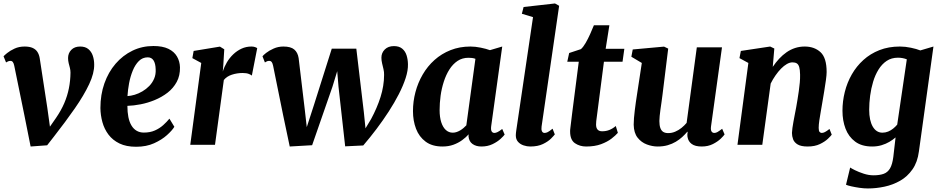

<svg xmlns="http://www.w3.org/2000/svg" viewBox="-20 -837 5432 1110"><path d="M62.5 -456.5Q59.5 -471.5 54.2 -478.2Q49 -485 41 -485Q32.5 -485 26.5 -482.2Q20.5 -479.5 15 -476L0.5 -511.5Q4.5 -516.5 21.2 -530.2Q38 -544 64 -556Q90 -568 122 -568Q150.5 -568 168.5 -560Q186.5 -552 196.2 -537Q206 -522 209.5 -501L253.5 -214L277 -45L234.5 -55.5L304 -155.5Q333.5 -198.5 351.5 -240.5Q369.5 -282.5 378.2 -326.2Q387 -370 387.5 -417Q387.5 -431.5 384 -444.8Q380.5 -458 377 -472Q373.5 -486 373.5 -501.5Q373.5 -529.5 392.2 -548.8Q411 -568 443.5 -568Q473 -568 490.8 -553.2Q508.5 -538.5 516.5 -514.8Q524.5 -491 524.5 -464Q525.5 -414.5 495.5 -350.5Q465.5 -286.5 412.5 -210.2Q359.5 -134 291.5 -47L252.5 3L157 10L120.5 -173Z M988 -104Q975 -82.5 945.2 -55.8Q915.5 -29 870.8 -8.8Q826 11.5 767 11.5Q710 11.5 670.8 -7.5Q631.5 -26.5 607.2 -58.8Q583 -91 572 -131Q561 -171 560.5 -212.5Q560.5 -289.5 583.5 -354.8Q606.5 -420 648.2 -468.5Q690 -517 745.8 -544Q801.5 -571 867 -571Q920 -571 953.5 -554.8Q987 -538.5 1003.2 -510.5Q1019.5 -482.5 1020.5 -448Q1021.5 -400 1001.8 -363.5Q982 -327 948.8 -301.2Q915.5 -275.5 875 -258.8Q834.5 -242 793.2 -234Q752 -226 716.5 -225Q716.5 -188.5 722.2 -160Q728 -131.5 740 -111.5Q752 -91.5 770 -81Q788 -70.5 811.5 -70.5Q848 -70.5 875.5 -82.8Q903 -95 923.8 -113.8Q944.5 -132.5 959.5 -151ZM834.5 -505.5Q804 -505.5 782.8 -484.2Q761.5 -463 747.5 -428.8Q733.5 -394.5 726.2 -355.5Q719 -316.5 717 -281.5Q736 -282.5 758.8 -289.2Q781.5 -296 803.2 -308.8Q825 -321.5 843 -340Q861 -358.5 871.2 -382.5Q881.5 -406.5 880 -436Q879 -470.5 867.5 -488Q856 -505.5 834.5 -505.5Z M1080 0 1143.5 -473 1092 -501 1099.5 -542.5 1251.5 -567.5 1276.5 -552 1271 -461 1268 -423.5Q1276.5 -451 1291.8 -476.8Q1307 -502.5 1328.5 -523Q1350 -543.5 1376.5 -555.8Q1403 -568 1433.5 -568Q1445.5 -568 1454.5 -564.8Q1463.5 -561.5 1467 -558.5L1436 -400Q1432.5 -404 1418.8 -409.5Q1405 -415 1382.5 -415Q1366.5 -415 1350.8 -412.5Q1335 -410 1320.5 -405.2Q1306 -400.5 1294.2 -392.8Q1282.5 -385 1274 -374.5L1223 0Z M1655 10 1617 -170.5 1559 -456.5Q1555.5 -472.5 1550.5 -478.8Q1545.5 -485 1538 -485Q1528.5 -485.5 1523.2 -482.5Q1518 -479.5 1511.5 -476L1497.5 -511.5Q1501.5 -517.5 1518.5 -531Q1535.5 -544.5 1561.8 -556.2Q1588 -568 1618.5 -568Q1661 -568 1681.2 -550.8Q1701.5 -533.5 1706.5 -501L1742 -203.5L1753.5 -102L1795.5 -231.5L1898 -555.5H2040L2083.5 -188.5L2093 -95L2125.5 -149Q2142.5 -180.5 2156.2 -212.5Q2170 -244.5 2180 -276.2Q2190 -308 2195.2 -340Q2200.5 -372 2200.5 -404Q2201 -420.5 2197 -437.2Q2193 -454 2189 -470.8Q2185 -487.5 2185 -503.5Q2185 -531.5 2204.5 -551Q2224 -570.5 2257.5 -570.5Q2287.5 -570.5 2305.2 -555.8Q2323 -541 2330.5 -517.2Q2338 -493.5 2338.5 -466Q2339.5 -430 2325.2 -386Q2311 -342 2285.8 -292.8Q2260.5 -243.5 2227.5 -192.5Q2194.5 -141.5 2156.8 -91.5Q2119 -41.5 2080 4L1975.5 9L1937 -335.5L1929.5 -425.5L1902 -335.5L1784.5 2.5Z M2819.5 -106.5Q2817 -86 2822.5 -77.2Q2828 -68.5 2838.5 -68.5Q2846 -68.5 2856.5 -73.5Q2867 -78.5 2883.5 -91.5L2897.5 -59Q2892 -51 2874 -34.2Q2856 -17.5 2827.8 -3.8Q2799.5 10 2763 10Q2732 10 2711.5 -4.8Q2691 -19.5 2688.5 -49.5L2689.5 -60.5Q2674 -43 2651.8 -26.8Q2629.5 -10.5 2601.2 -0.2Q2573 10 2538 10Q2478.5 10 2440.8 -18Q2403 -46 2385.2 -92.5Q2367.5 -139 2367.5 -194.5Q2367.5 -250.5 2381.8 -304.5Q2396 -358.5 2423.8 -406.2Q2451.5 -454 2492 -490.2Q2532.5 -526.5 2584.8 -547.2Q2637 -568 2700 -568Q2727.5 -568 2759.2 -561.5Q2791 -555 2812.5 -547L2883.5 -568ZM2728.5 -497Q2719 -500.5 2708.8 -501.8Q2698.5 -503 2688.5 -503Q2652.5 -503 2625.2 -484.8Q2598 -466.5 2578.2 -435.5Q2558.5 -404.5 2545.8 -365Q2533 -325.5 2527.2 -283.2Q2521.5 -241 2521.5 -200.5Q2521.5 -159.5 2531 -130.2Q2540.5 -101 2557.5 -85.5Q2574.5 -70 2597.5 -70Q2609.5 -70 2620.2 -73.8Q2631 -77.5 2641 -83.5Q2651 -89.5 2659.8 -97Q2668.5 -104.5 2676 -112.5Z M3111 -105.5Q3108.5 -88.5 3113 -78.5Q3117.5 -68.5 3128.5 -68.5Q3136.5 -68.5 3146 -73Q3155.5 -77.5 3174.5 -93L3187.5 -60Q3182.5 -53 3165.8 -36Q3149 -19 3119.2 -4.5Q3089.5 10 3045.5 10Q3026.5 10 3007 3.5Q2987.5 -3 2974.8 -17.2Q2962 -31.5 2962 -55Q2962 -61 2962.8 -68Q2963.5 -75 2964.5 -81.8Q2965.5 -88.5 2966 -92L3061.5 -738L2997 -757.5L3007 -796.5L3188.5 -817L3212.5 -803.5Z M3433.5 -186.5Q3431.5 -170.5 3429.8 -158.2Q3428 -146 3427 -136.2Q3426 -126.5 3426 -117Q3426 -97.5 3434.8 -87.8Q3443.5 -78 3461 -78Q3484 -78 3503.2 -85.8Q3522.5 -93.5 3540 -108.5L3552 -69Q3538.5 -53.5 3514.8 -35.2Q3491 -17 3455 -3.5Q3419 10 3368.5 10Q3332 10 3304 -9Q3276 -28 3276 -77Q3276 -80.5 3276.2 -85.8Q3276.5 -91 3278 -102Q3279.5 -113 3281.8 -132.8Q3284 -152.5 3288 -184L3326 -480H3259.5L3270.5 -530.5L3338.5 -553Q3352 -565 3365.8 -588.8Q3379.5 -612.5 3391.8 -640Q3404 -667.5 3413.5 -691H3503L3481.5 -555H3589.5L3579 -480H3471.5Z M3782 10Q3751.5 10 3719.8 -1.8Q3688 -13.5 3666.2 -41Q3644.5 -68.5 3643.5 -116Q3643.5 -133.5 3645.2 -154.5Q3647 -175.5 3649.8 -198.8Q3652.5 -222 3656 -246Q3659.5 -270 3663 -292.5L3690.5 -473L3630 -509L3638 -551L3819 -567.5L3843 -556L3810 -288.5Q3807.5 -267 3804.2 -245.2Q3801 -223.5 3798.2 -203.5Q3795.5 -183.5 3793.8 -166.8Q3792 -150 3792 -137.5Q3792 -112 3797.8 -96.5Q3803.5 -81 3814.8 -74.2Q3826 -67.5 3843 -67.5Q3864 -67.5 3883.5 -75.8Q3903 -84 3919.8 -97.5Q3936.5 -111 3949.5 -126.5L4008.5 -563.5H4154L4090.5 -105.5Q4088 -86 4093.5 -77.2Q4099 -68.5 4109.5 -68.5Q4118.5 -68.5 4127.5 -73.5Q4136.5 -78.5 4155 -92.5L4169 -60Q4164 -52 4146.8 -35.2Q4129.5 -18.5 4101.5 -4.2Q4073.5 10 4037 10Q3998.5 10 3978.8 -4.8Q3959 -19.5 3955 -44Q3954.5 -47 3954 -50.5Q3953.5 -54 3953.8 -58Q3954 -62 3954.5 -66.2Q3955 -70.5 3955.5 -74.5L3953.5 -75.5Q3940.5 -60 3924.2 -45Q3908 -30 3887 -17.5Q3866 -5 3840.2 2.5Q3814.5 10 3782 10Z M4447.5 -450.5Q4464.5 -476 4484.5 -497.5Q4504.5 -519 4527.5 -535Q4550.5 -551 4576.8 -559.5Q4603 -568 4632 -568Q4688 -568 4723.5 -535.5Q4759 -503 4759 -420.5Q4759 -404.5 4754.8 -373.5Q4750.5 -342.5 4744.8 -308.2Q4739 -274 4734.5 -247Q4730.5 -222 4725.5 -194.5Q4720.5 -167 4716.8 -141.5Q4713 -116 4713 -97.5Q4713 -79.5 4718.5 -74Q4724 -68.5 4730.5 -68.5Q4739 -68.5 4749 -73.5Q4759 -78.5 4775.5 -91.5L4788.5 -58.5Q4784 -51.5 4766.5 -34.8Q4749 -18 4719.8 -4Q4690.5 10 4649.5 10Q4611 10 4591.5 -1.8Q4572 -13.5 4565.2 -31.5Q4558.5 -49.5 4558.5 -68.5Q4559 -80.5 4561.2 -97.2Q4563.5 -114 4567.2 -134Q4571 -154 4575 -175.5Q4579 -197 4583 -217Q4586.5 -237 4590.5 -261Q4594.5 -285 4598 -310Q4601.5 -335 4603.8 -359.5Q4606 -384 4605.5 -405.5Q4605 -434 4600.5 -449.2Q4596 -464.5 4586.5 -470.5Q4577 -476.5 4561.5 -476.5Q4546 -476.5 4529 -466.8Q4512 -457 4495.5 -440.2Q4479 -423.5 4463.5 -401.2Q4448 -379 4435.5 -354L4387 0H4243.5L4306.5 -473L4255 -501L4263 -542.5L4432.5 -568L4456.5 -556.5Z M5292.5 38Q5284.5 100.5 5255.2 142.2Q5226 184 5183.8 208Q5141.5 232 5093.2 242.2Q5045 252.5 4997.5 252.5Q4974.5 252.5 4948.8 248.8Q4923 245 4901.8 240.2Q4880.5 235.5 4871 231L4895 131.5Q4901 136 4922.5 146.8Q4944 157.5 4973 167Q5002 176.5 5030 176.5Q5065 176.5 5088.5 168Q5112 159.5 5125.5 136.5Q5139 113.5 5144.5 70L5157.5 -42.5Q5142 -29 5121.8 -17Q5101.5 -5 5076.5 2.5Q5051.5 10 5022 10Q4962 10 4924 -18.2Q4886 -46.5 4868.2 -93.2Q4850.5 -140 4850.5 -196.5Q4850.5 -251.5 4864 -305.5Q4877.5 -359.5 4904.5 -406.8Q4931.5 -454 4971.5 -490.2Q5011.5 -526.5 5064.2 -547.2Q5117 -568 5182.5 -568Q5213.5 -568 5246.5 -561Q5279.5 -554 5300.5 -545.5L5376.5 -568ZM5222.5 -494Q5211.5 -498.5 5198.2 -501Q5185 -503.5 5171.5 -503.5Q5134 -503.5 5106.2 -485Q5078.5 -466.5 5059 -435Q5039.5 -403.5 5027.8 -364.5Q5016 -325.5 5010.5 -283.5Q5005 -241.5 5005 -202.5Q5005 -171.5 5010.2 -147Q5015.5 -122.5 5025.5 -105.2Q5035.5 -88 5049.5 -79Q5063.5 -70 5081.5 -70Q5099 -70 5114.8 -76.5Q5130.5 -83 5143.8 -93.8Q5157 -104.5 5167 -116.5Z"/></svg>

Font: Merriweather Light 18pt ExtraBold
Style: Italic
Weight: 800
Italic angle: -7.8°
Version: Version 2.101